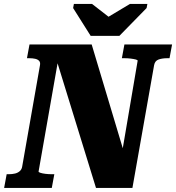

<svg xmlns="http://www.w3.org/2000/svg" viewBox="-46 -930 871 950"><path d="M402.6 -752.6H544.8L679.4 -890.2L683.2 -910.4H596.8L441 -817.2H529.6L409.6 -910.4H319.6L315.8 -890.2ZM-25.6 0 -13 -68H-2.6Q14.4 -68 28.4 -71.4Q42.4 -74.8 52.1 -83.5Q61.8 -92.2 63.8 -106.2L151.6 -606Q154.6 -621 147.9 -628.5Q141.2 -636 128.4 -639Q115.6 -642 97.8 -642H87.4L100 -710H407.6L576.8 -145.4L542.4 -84.4L635 -629Q636 -633 626 -635.6Q616 -638.2 601 -640.1Q586 -642 569.8 -642H557L569.6 -710H805.4L792.8 -642H782Q757 -642 738.8 -635.6Q720.6 -629.2 716.6 -608L609.2 0H429L221 -674.8L249.6 -678L144.8 -81Q144.8 -78 154.1 -74.9Q163.4 -71.8 178.6 -69.9Q193.8 -68 210 -68H222.8L210.2 0Z"/></svg>

Font: Roboto Serif 20pt
Style: Italic
Weight: 400
Italic angle: -10°
Designer: Greg Gazdowicz
Foundry: Commercial Type
Version: Version 1.008